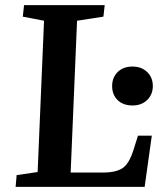

<svg xmlns="http://www.w3.org/2000/svg" viewBox="-20 -730 645 750"><path d="M45 -46 127 -58 152 -649 69 -665 74 -710H389L384 -665L281 -649L256 -56H386Q429 -56 456 -71.5Q483 -87 501 -143L519 -200H573L545 0H41ZM418 -394Q418 -427 439.5 -448.5Q461 -470 498 -470Q533 -470 555 -448.5Q577 -427 577 -394Q577 -361 555 -339.5Q533 -318 498 -318Q461 -318 439.5 -339Q418 -360 418 -394Z"/></svg>

Font: Literata 36pt SemiBold
Style: Italic
Weight: 600
Italic angle: -2°
Designer: Latin by Veronika Burian and Jose Scaglione. Greek by Irene Vlachou. Cyrillic by Vera Evstafieva
Foundry: TypeTogether
Version: Version 3.002